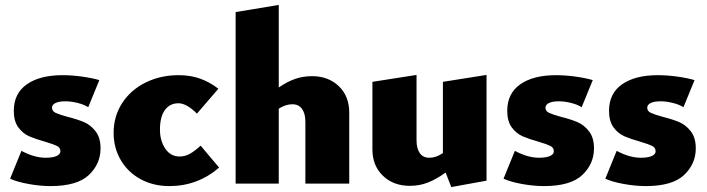

<svg xmlns="http://www.w3.org/2000/svg" viewBox="-20 -745 2868 779"><path d="M21 -20 67 -133Q119 -105 165 -105Q194 -105 209.5 -112Q225 -119 225 -131Q225 -146 211 -153Q197 -160 163 -170Q124 -181 98.5 -192Q73 -203 54.5 -228Q36 -253 36 -295Q36 -366 89 -403Q142 -440 234 -440Q270 -440 311 -434.5Q352 -429 383 -420L338 -310Q321 -321 294.5 -327.5Q268 -334 246 -334Q219 -334 205 -327Q191 -320 191 -308Q191 -294 206 -287Q221 -280 254 -271Q294 -261 321 -249.5Q348 -238 368 -212Q388 -186 388 -143Q388 -80 340.5 -35Q293 10 185 10Q143 10 96 1.5Q49 -7 21 -20Z M441 -206Q441 -273 475.5 -326.5Q510 -380 570.5 -410Q631 -440 705 -440Q753 -440 792 -426Q831 -412 866 -385L779 -284Q737 -326 704 -326Q669 -326 649 -298.5Q629 -271 629 -219Q629 -174 650.5 -142Q672 -110 709 -110Q731 -110 750.5 -121Q770 -132 794 -154L869 -65Q782 10 667 10Q602 10 550.5 -18Q499 -46 470 -95.5Q441 -145 441 -206Z M1397 -288V0H1219V-251Q1219 -284 1205.5 -303Q1192 -322 1166 -322Q1139 -322 1111 -304V0H936V-696L1111 -725V-390Q1144 -413 1176.5 -424.5Q1209 -436 1246 -436Q1312 -436 1354.5 -395.5Q1397 -355 1397 -288Z M1954 -441V-12L1811 14L1788 -45Q1751 -18 1716.5 -4.5Q1682 9 1643 9Q1576 9 1533.5 -32Q1491 -73 1491 -139V-413L1670 -441V-176Q1670 -143 1683 -124Q1696 -105 1722 -105Q1750 -105 1777 -124V-413Z M2023 -20 2069 -133Q2121 -105 2167 -105Q2196 -105 2211.5 -112Q2227 -119 2227 -131Q2227 -146 2213 -153Q2199 -160 2165 -170Q2126 -181 2100.5 -192Q2075 -203 2056.5 -228Q2038 -253 2038 -295Q2038 -366 2091 -403Q2144 -440 2236 -440Q2272 -440 2313 -434.5Q2354 -429 2385 -420L2340 -310Q2323 -321 2296.5 -327.5Q2270 -334 2248 -334Q2221 -334 2207 -327Q2193 -320 2193 -308Q2193 -294 2208 -287Q2223 -280 2256 -271Q2296 -261 2323 -249.5Q2350 -238 2370 -212Q2390 -186 2390 -143Q2390 -80 2342.5 -35Q2295 10 2187 10Q2145 10 2098 1.5Q2051 -7 2023 -20Z M2436 -20 2482 -133Q2534 -105 2580 -105Q2609 -105 2624.5 -112Q2640 -119 2640 -131Q2640 -146 2626 -153Q2612 -160 2578 -170Q2539 -181 2513.5 -192Q2488 -203 2469.5 -228Q2451 -253 2451 -295Q2451 -366 2504 -403Q2557 -440 2649 -440Q2685 -440 2726 -434.5Q2767 -429 2798 -420L2753 -310Q2736 -321 2709.5 -327.5Q2683 -334 2661 -334Q2634 -334 2620 -327Q2606 -320 2606 -308Q2606 -294 2621 -287Q2636 -280 2669 -271Q2709 -261 2736 -249.5Q2763 -238 2783 -212Q2803 -186 2803 -143Q2803 -80 2755.5 -35Q2708 10 2600 10Q2558 10 2511 1.5Q2464 -7 2436 -20Z"/></svg>

Font: Ysabeau Heavy
Style: Regular
Weight: 800
Designer: Christian Thalmann (Catharsis Fonts)
Version: Version 0.003